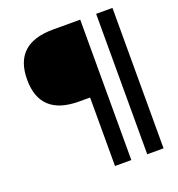

<svg xmlns="http://www.w3.org/2000/svg" viewBox="-152 -794 1035 1118"><g transform="rotate(-20 365.0 -235.0)"><path d="M470.2 -669.9V200.2H369.1V-224.1H301.8Q60.1 -224.1 60.1 -446.8Q60.1 -669.9 301.8 -669.9ZM568.8 200.2H669.9V-669.9H568.8Z"/></g></svg>

Font: LT Wave
Style: Regular
Weight: 400
Designer: Daniel Lyons
Version: Version 2.5 (Glyphs App)